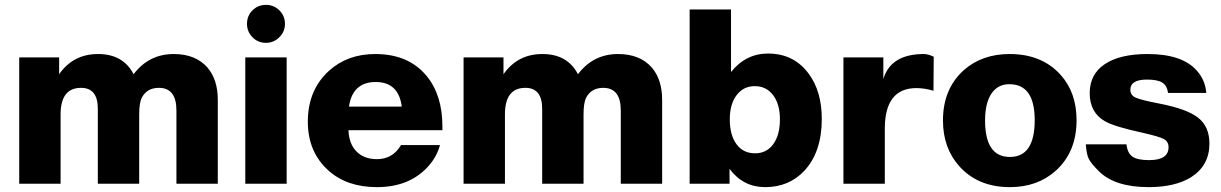

<svg xmlns="http://www.w3.org/2000/svg" viewBox="-20 -755 5018 789"><path d="M223 -519V-450Q281 -533 383 -533Q486 -533 529 -450Q592 -533 694 -533Q784 -533 833 -477Q875 -427 875 -345V0H705V-301Q705 -394 633 -394Q584 -394 563 -354Q552 -333 552 -285V0H382V-308Q382 -394 313 -394Q229 -394 229 -285V0H59V-519Z M1158 -519V0H988V-519ZM1073 -735Q1105 -735 1128 -712.5Q1151 -690 1151 -657Q1151 -625 1128 -602Q1105 -579 1073 -579Q1040 -579 1017.5 -602Q995 -625 995 -657Q995 -690 1017.5 -712.5Q1040 -735 1073 -735Z M1788 -159Q1776 -113 1742 -74Q1665 14 1529 14Q1406 14 1330 -54Q1245 -130 1245 -255Q1245 -386 1333 -465Q1409 -533 1522 -533Q1659 -533 1733 -443Q1798 -364 1798 -236Q1798 -227 1798 -220H1412Q1414 -164 1445 -132.5Q1476 -101 1529 -101Q1594 -101 1628 -159ZM1631 -317Q1618 -418 1524 -418Q1429 -418 1414 -317Z M2049 -519V-450Q2107 -533 2209 -533Q2312 -533 2355 -450Q2418 -533 2520 -533Q2610 -533 2659 -477Q2701 -427 2701 -345V0H2531V-301Q2531 -394 2459 -394Q2410 -394 2389 -354Q2378 -333 2378 -285V0H2208V-308Q2208 -394 2139 -394Q2055 -394 2055 -285V0H1885V-519Z M2984 -716V-459Q3045 -535 3136 -535Q3243 -535 3304 -451Q3357 -379 3357 -266Q3357 -130 3285 -53Q3222 14 3124 14Q3034 14 2978 -61V0H2814V-716ZM3082 -401Q3035 -401 3007 -364Q2979 -327 2979 -265Q2979 -200 3006.5 -162.5Q3034 -125 3083 -125Q3130 -125 3157.5 -162.5Q3185 -200 3185 -265Q3185 -327 3157 -364Q3129 -401 3082 -401Z M3817 -522 3816 -382Q3779 -393 3746 -393Q3616 -393 3616 -226V0H3446V-519H3610V-430Q3640 -533 3777 -533Q3793 -533 3817 -522Z M4130 14Q3999 14 3922 -72Q3855 -147 3855 -260Q3855 -390 3941 -467Q4016 -533 4129 -533Q4261 -533 4338 -448Q4404 -375 4404 -261Q4404 -130 4318 -53Q4243 14 4130 14ZM4128 -409Q4080 -409 4054 -370Q4028 -331 4028 -260Q4028 -110 4130 -110Q4232 -110 4232 -261Q4232 -409 4128 -409Z M4937 -373H4780Q4776 -403 4756.5 -415.5Q4737 -428 4693 -428Q4625 -428 4625 -386Q4625 -364 4646.5 -354Q4668 -344 4746 -329Q4859 -307 4904.5 -270.5Q4950 -234 4950 -165Q4950 -75 4875 -27Q4809 14 4700 14Q4562 14 4496 -51Q4464 -83 4454.5 -101.5Q4445 -120 4442 -162H4609Q4613 -126 4633.5 -111.5Q4654 -97 4702 -97Q4782 -97 4782 -150Q4782 -173 4763 -183.5Q4744 -194 4673 -210Q4562 -234 4522 -256Q4458 -292 4458 -372Q4458 -450 4520 -491.5Q4582 -533 4696 -533Q4837 -533 4897 -466Q4933 -427 4937 -373Z"/></svg>

Font: Almarai ExtraBold
Style: Regular
Weight: 800
Designer: Boutros International 2019
Foundry: Created by Boutros International 2019
Version: Version 1.10